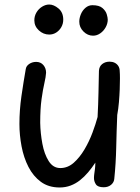

<svg xmlns="http://www.w3.org/2000/svg" viewBox="-20 -818 622 850"><path d="M244 12Q195 12 161 -13Q127 -38 106 -79Q85 -120 75.5 -170Q66 -220 66 -269Q66 -331 75 -393Q84 -455 94 -512Q96 -526 109.5 -535Q123 -544 140 -544Q160 -544 172 -530Q184 -516 184 -496Q183 -478 176.5 -450Q170 -422 164 -379.5Q158 -337 158 -274Q159 -228 167.5 -182Q176 -136 195.5 -105Q215 -74 247 -74Q280 -74 306.5 -97.5Q333 -121 354 -156.5Q375 -192 389.5 -231Q404 -270 412 -300Q415 -357 416 -408Q417 -459 418 -504Q419 -524 432.5 -534.5Q446 -545 465 -545Q478 -545 488 -540Q498 -535 504 -525.5Q510 -516 510 -502Q511 -492 511 -470.5Q511 -449 510 -422Q509 -395 506.5 -365.5Q504 -336 499 -309Q496 -235 494.5 -165Q493 -95 486 -27Q485 -11 472 0Q459 11 439 11Q413 11 404.5 -2Q396 -15 396 -30Q396 -39 397.5 -49Q399 -59 400.5 -71Q402 -83 402 -98Q387 -75 370 -55Q353 -35 334 -20Q315 -5 292.5 3.5Q270 12 244 12ZM198 -665Q172 -665 152 -683.5Q132 -702 132 -728Q132 -747 141.5 -763Q151 -779 166.5 -788.5Q182 -798 198 -798Q218 -798 239 -780.5Q260 -763 260 -731Q260 -713 251.5 -698Q243 -683 229 -674Q215 -665 198 -665ZM392 -660Q368 -660 349.5 -678.5Q331 -697 331 -722Q331 -738 338 -755Q345 -772 358.5 -783.5Q372 -795 389 -795Q419 -795 433.5 -782.5Q448 -770 452.5 -755Q457 -740 457 -731Q457 -714 448 -697.5Q439 -681 424 -670.5Q409 -660 392 -660Z"/></svg>

Font: Playpen Sans Arabic
Style: Regular
Weight: 400
Designer: Azza Alameddine, Laura Meseguer, Veronika Burian, José Scaglione
Foundry: TypeTogether
Version: Version 2.000